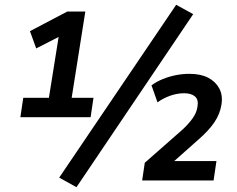

<svg xmlns="http://www.w3.org/2000/svg" viewBox="-20 -753 989 801"><path d="M65 -264 77 -345H184L228 -620L268 -621L131 -551L105 -623L261 -705H336L279 -345H370L358 -264ZM299 28 227 -12 715 -733 786 -694ZM573 0 584 -74 741 -212Q767 -236 784 -260Q801 -284 804 -309Q809 -337 793.5 -350.5Q778 -364 748 -364Q720 -364 691 -354Q662 -344 637 -326L612 -397Q634 -413 660 -423.5Q686 -434 714 -439.5Q742 -445 770 -445Q817 -445 848 -429Q879 -413 894.5 -384.5Q910 -356 904 -317Q898 -278 874.5 -243Q851 -208 807 -170L691 -67L689 -81H883L871 0Z"/></svg>

Font: Nunito Sans 10pt SemiCondensed
Style: Bold Italic
Weight: 700
Width: 4
Italic angle: -9°
Designer: Vernon Adams
Foundry: Vernon Adams
Version: Version 3.101;gftools[0.9.27]